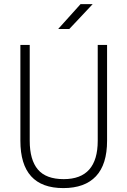

<svg xmlns="http://www.w3.org/2000/svg" viewBox="-20 -914 626 943"><path d="M291 9.8Q80.1 9.8 80.1 -222.7V-693.4H126V-222.7Q126 -128.9 166 -81.5Q206.1 -34.2 293 -34.2Q460 -34.2 460 -222.7V-693.4H505.9V-222.7Q505.9 -106.4 451.2 -48.3Q396.5 9.8 291 9.8ZM265.6 -771.5 375.5 -893.6H435.1L320.3 -771.5Z"/></svg>

Font: Cascadia Code ExtraLight
Style: Regular
Weight: 200
Monospace: yes
Designer: Aaron Bell
Foundry: Saja Typeworks
Version: Version 2407.024; ttfautohint (v1.8.4)